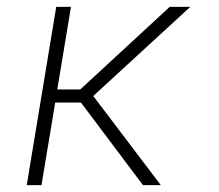

<svg xmlns="http://www.w3.org/2000/svg" viewBox="-20 -540 640 560"><path d="M449 0H397L216 -241H141L101 0H58L144 -520H187L147 -279H214L475 -520H535L252 -260Z"/></svg>

Font: Iosevka XLt Ex Obl
Style: Regular
Weight: 200
Width: 7
Italic angle: -9°
Monospace: yes
Designer: Belleve Invis
Foundry: Belleve Invis
Version: Version 32.5.0; ttfautohint (v1.8.4)